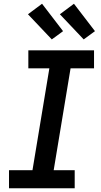

<svg xmlns="http://www.w3.org/2000/svg" viewBox="-20 -1003 540 1023"><path d="M28 0V-96H153L243 -639H131V-735H481V-639H356L266 -96H378V0ZM426 -793 299 -927 374 -983 486 -837ZM256 -793 129 -927 204 -983 316 -837Z"/></svg>

Font: Iosevka Slab
Style: Bold Italic
Weight: 700
Italic angle: -9°
Monospace: yes
Designer: Belleve Invis
Foundry: Belleve Invis
Version: Version 11.1.0; ttfautohint (v1.8.3)